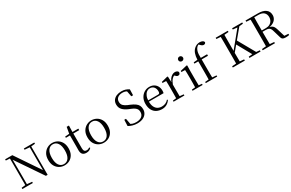

<svg xmlns="http://www.w3.org/2000/svg" viewBox="206 -2435 6176 4069"><g transform="rotate(-30 3294.0 -400.0)"><path d="M44 0V-30L150 -42H172L301 -30V0ZM140 0V-705H176L179 -319V0ZM501 -698V-728H756V-698L651 -687H631ZM616 7 167 -654 165 -655 141 -692 43 -698V-728H219L641 -103L624 -97L622 -395V-728H659V7Z M1075 15Q1009 15 952.5 -16Q896 -47 861 -107.5Q826 -168 826 -258Q826 -348 862 -408.5Q898 -469 955 -500Q1012 -531 1075 -531Q1140 -531 1197 -500.5Q1254 -470 1289.5 -409Q1325 -348 1325 -258Q1325 -168 1290 -107Q1255 -46 1198.5 -15.5Q1142 15 1075 15ZM1075 -16Q1150 -16 1192.5 -78Q1235 -140 1235 -257Q1235 -373 1192.5 -436Q1150 -499 1075 -499Q1001 -499 958 -436Q915 -373 915 -257Q915 -140 958 -78Q1001 -16 1075 -16Z M1527 -479V-516H1712V-479ZM1608 15Q1545 15 1515 -18Q1485 -51 1485 -118Q1485 -142 1485.5 -161Q1486 -180 1486 -207V-479H1386V-509L1507 -519L1487 -504L1517 -672H1572L1568 -501V-489V-118Q1568 -71 1585.5 -50Q1603 -29 1636 -29Q1658 -29 1675 -35.5Q1692 -42 1712 -54L1727 -37Q1706 -12 1677 1.5Q1648 15 1608 15Z M2035 15Q1969 15 1912.5 -16Q1856 -47 1821 -107.5Q1786 -168 1786 -258Q1786 -348 1822 -408.5Q1858 -469 1915 -500Q1972 -531 2035 -531Q2100 -531 2157 -500.5Q2214 -470 2249.5 -409Q2285 -348 2285 -258Q2285 -168 2250 -107Q2215 -46 2158.5 -15.5Q2102 15 2035 15ZM2035 -16Q2110 -16 2152.5 -78Q2195 -140 2195 -257Q2195 -373 2152.5 -436Q2110 -499 2035 -499Q1961 -499 1918 -436Q1875 -373 1875 -257Q1875 -140 1918 -78Q1961 -16 2035 -16Z M2854 16Q2792 16 2736 -1Q2680 -18 2643 -42L2649 -191H2690L2721 -27L2676 -48L2670 -81Q2719 -45 2757 -32.5Q2795 -20 2848 -20Q2929 -20 2979 -56.5Q3029 -93 3029 -165Q3029 -202 3015.5 -228.5Q3002 -255 2971 -277.5Q2940 -300 2885 -322L2842 -339Q2753 -377 2707 -427.5Q2661 -478 2661 -554Q2661 -617 2692.5 -659.5Q2724 -702 2776.5 -723.5Q2829 -745 2894 -745Q2951 -745 2994 -730.5Q3037 -716 3074 -690L3070 -548H3027L2996 -706L3043 -684L3046 -652Q3007 -683 2974.5 -695.5Q2942 -708 2899 -708Q2829 -708 2783.5 -674.5Q2738 -641 2738 -576Q2738 -519 2771.5 -485Q2805 -451 2864 -426L2909 -408Q2985 -376 3028.5 -344.5Q3072 -313 3090 -275.5Q3108 -238 3108 -187Q3108 -125 3076.5 -79Q3045 -33 2988 -8.5Q2931 16 2854 16Z M3460 15Q3387 15 3329 -15Q3271 -45 3238 -106Q3205 -167 3205 -257Q3205 -341 3239.5 -402.5Q3274 -464 3330 -497.5Q3386 -531 3452 -531Q3517 -531 3563.5 -503.5Q3610 -476 3634.5 -429Q3659 -382 3659 -323Q3659 -287 3652 -263H3244V-294H3534Q3561 -294 3570 -308Q3579 -322 3579 -352Q3579 -416 3545 -457.5Q3511 -499 3450 -499Q3406 -499 3370 -471.5Q3334 -444 3313 -392.5Q3292 -341 3292 -269Q3292 -188 3316.5 -136Q3341 -84 3384 -59.5Q3427 -35 3482 -35Q3535 -35 3574.5 -53.5Q3614 -72 3645 -108L3661 -94Q3628 -44 3578 -14.5Q3528 15 3460 15Z M3745 0V-28L3856 -40H3897L4010 -28V0ZM3828 0Q3829 -24 3829.5 -65Q3830 -106 3830.5 -150.5Q3831 -195 3831 -229V-289Q3831 -341 3830.5 -381Q3830 -421 3828 -458L3740 -462V-488L3894 -528L3907 -520L3913 -379V-378V-229Q3913 -195 3913.5 -150.5Q3914 -106 3914.5 -65Q3915 -24 3916 0ZM3912 -319 3891 -371H3909Q3924 -420 3951 -455.5Q3978 -491 4011.5 -511Q4045 -531 4080 -531Q4109 -531 4131 -519.5Q4153 -508 4160 -486Q4159 -459 4147 -444Q4135 -429 4108 -429Q4089 -429 4074 -438.5Q4059 -448 4042 -467L4019 -489L4064 -487Q4012 -473 3975.5 -432.5Q3939 -392 3912 -319Z M4209 0V-28L4319 -39H4350L4456 -28V0ZM4292 0Q4293 -24 4294 -65Q4295 -106 4295.5 -150.5Q4296 -195 4296 -229V-289Q4296 -340 4295 -381Q4294 -422 4292 -459L4203 -463V-489L4368 -528L4380 -520L4377 -380V-229Q4377 -195 4377.5 -150.5Q4378 -106 4379 -65Q4380 -24 4381 0ZM4329 -655Q4305 -655 4288 -670.5Q4271 -686 4271 -711Q4271 -736 4288 -752Q4305 -768 4329 -768Q4352 -768 4369.5 -752Q4387 -736 4387 -711Q4387 -686 4369.5 -670.5Q4352 -655 4329 -655Z M4534 0V-28L4650 -39H4690L4813 -28V0ZM4623 0Q4625 -57 4625.5 -114.5Q4626 -172 4626 -229V-479H4531V-509L4656 -520L4626 -505V-511Q4631 -606 4652.5 -664.5Q4674 -723 4714 -760Q4745 -789 4780 -802.5Q4815 -816 4852 -816Q4888 -816 4916.5 -803Q4945 -790 4953 -764Q4952 -746 4939 -734.5Q4926 -723 4903 -723Q4884 -723 4866.5 -733.5Q4849 -744 4828 -766L4801 -794V-803H4842V-795Q4814 -792 4789 -775.5Q4764 -759 4748 -734Q4732 -709 4722 -678Q4712 -647 4709 -602.5Q4706 -558 4709 -493V-229Q4709 -172 4710 -114.5Q4711 -57 4712 0ZM4668 -479V-516H4863V-479Z M5297 0Q5299 -84 5299 -168Q5299 -252 5299 -337V-391Q5299 -476 5299 -560.5Q5299 -645 5297 -728H5387Q5386 -645 5385.5 -560.5Q5385 -476 5385 -391V-284Q5385 -231 5385.5 -157.5Q5386 -84 5387 0ZM5195 0V-30L5333 -42H5354L5489 -30V0ZM5195 -698V-728H5492V-698L5354 -687H5333ZM5602 0V-30L5732 -42H5750L5874 -30V0ZM5597 -698V-728H5845V-698L5741 -687L5720 -685ZM5341 -196 5337 -251H5348L5366 -274L5738 -728H5785ZM5715 0 5492 -401 5547 -467 5810 0Z M5926 0V-30L6064 -42H6086L6225 -30V0ZM6028 0Q6030 -84 6030 -168Q6030 -252 6030 -337V-391Q6030 -476 6030 -560.5Q6030 -645 6028 -728H6121Q6119 -645 6118.5 -558Q6118 -471 6118 -366V-346Q6118 -255 6118.5 -169.5Q6119 -84 6121 0ZM6487 9Q6437 9 6413.5 -6.5Q6390 -22 6382 -57L6332 -228Q6321 -270 6306 -294.5Q6291 -319 6265 -330Q6239 -341 6194 -341H6076V-373H6221Q6277 -373 6316.5 -395Q6356 -417 6377 -455Q6398 -493 6398 -539Q6398 -612 6354 -653.5Q6310 -695 6219 -695H6075V-728H6232Q6352 -728 6417.5 -679.5Q6483 -631 6483 -540Q6483 -491 6457.5 -449.5Q6432 -408 6381.5 -381Q6331 -354 6255 -349V-359Q6309 -355 6340.5 -339.5Q6372 -324 6389.5 -295.5Q6407 -267 6420 -223L6482 -18L6441 -39L6573 -30V0Q6556 4 6535.5 6.5Q6515 9 6487 9ZM5926 -698V-728H6075V-687H6064Z"/></g></svg>

Font: Noto Serif KR
Style: Regular
Weight: 400
Designer: Ryoko NISHIZUKA  (kana & ideographs); Frank Grießhammer (Latin, Greek & Cyrillic); Wenlong ZHANG  (bopomofo); Sandoll Co
Foundry: Adobe
Version: Version 2.003-H1;hotconv 1.1.1;makeotfexe 2.6.0